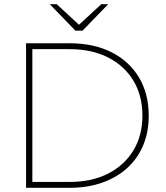

<svg xmlns="http://www.w3.org/2000/svg" viewBox="-20 -894 792 914"><path d="M104 -688H134V0H104ZM122 -28H312Q417 -28 494.5 -67.5Q572 -107 615 -178Q658 -249 658 -343Q658 -439 615 -510Q572 -581 494.5 -620.5Q417 -660 312 -660H122V-688H312Q426 -688 510.5 -645.5Q595 -603 641.5 -525.5Q688 -448 688 -343Q688 -265 661.5 -202Q635 -139 585.5 -94Q536 -49 466.5 -24.5Q397 0 312 0H122ZM373 -748H339L217 -874H250L356 -776L462 -874H495Z"/></svg>

Font: Roundo Variable
Style: Regular
Weight: 200
Designer: Shiva Nallaperumal
Foundry: Indian Type Foundry
Version: Version 2.000